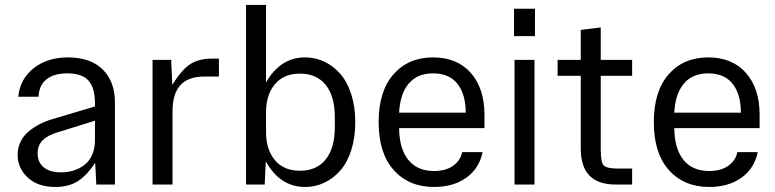

<svg xmlns="http://www.w3.org/2000/svg" viewBox="-20 -740 3109 770"><path d="M202.1 9.8Q131.8 9.8 91.3 -27.8Q50.8 -65.4 50.8 -119.1Q50.8 -147.5 62.5 -171.6Q74.2 -195.8 95 -212.9Q115.7 -230 138.9 -241.9Q162.1 -253.9 189.9 -262.2L360.8 -313V-325.2Q360.8 -388.2 334.7 -417Q308.6 -445.8 250 -445.8Q195.8 -445.8 166 -421.6Q136.2 -397.5 134.8 -352.1H53.2Q60.5 -423.8 115.5 -466.8Q170.4 -509.8 252 -509.8Q343.8 -509.8 392.3 -460.9Q440.9 -412.1 440.9 -330.1V0H366.2L361.8 -86.9Q330.6 -39.1 293.9 -14.6Q257.3 9.8 202.1 9.8ZM130.9 -125Q130.9 -89.4 155.3 -69.1Q179.7 -48.8 225.1 -48.8Q251 -48.8 274.2 -55.9Q297.4 -63 317.4 -77.6Q337.4 -92.3 349.1 -118.2Q360.8 -144 360.8 -178.2V-255.9L210 -209Q170.9 -197.3 150.9 -177.2Q130.9 -157.2 130.9 -125Z M591.8 0V-500H666.5L670.9 -399.9Q708.5 -460 742.4 -482.4Q776.4 -504.9 830.6 -504.9H857.9V-433.1H800.8Q734.4 -433.1 703.1 -398.2Q671.9 -363.3 671.9 -293.9V0Z M1203.6 9.8Q1103 9.8 1045.9 -92.8L1041.5 0H966.8V-720.2H1046.9V-409.2Q1104 -509.8 1203.6 -509.8Q1244.6 -509.8 1280.8 -492.7Q1316.9 -475.6 1344.7 -443.8Q1372.6 -412.1 1388.7 -362.1Q1404.8 -312 1404.8 -250Q1404.8 -188 1388.7 -137.9Q1372.6 -87.9 1344.7 -56.2Q1316.9 -24.4 1280.8 -7.3Q1244.6 9.8 1203.6 9.8ZM1046.9 -210Q1046.9 -140.1 1082.5 -97.7Q1118.2 -55.2 1182.6 -55.2Q1250 -55.2 1286.4 -100.8Q1322.8 -146.5 1322.8 -230V-270Q1322.8 -353.5 1286.4 -399.2Q1250 -444.8 1182.6 -444.8Q1118.2 -444.8 1082.5 -402.3Q1046.9 -359.9 1046.9 -290Z M1720.7 9.8Q1619.6 9.8 1559.1 -57.9Q1498.5 -125.5 1498.5 -250Q1498.5 -374.5 1558.1 -442.1Q1617.7 -509.8 1716.8 -509.8Q1813 -509.8 1867.9 -447.8Q1922.9 -385.7 1922.9 -279.8V-226.1H1580.6Q1581.5 -143.6 1617.4 -98.9Q1653.3 -54.2 1720.7 -54.2Q1768.6 -54.2 1797.9 -75.7Q1827.1 -97.2 1833.5 -129.9H1915.5Q1901.9 -64.5 1850.1 -27.3Q1798.3 9.8 1720.7 9.8ZM1580.6 -288.1H1847.7Q1847.7 -361.8 1814.7 -403.8Q1781.7 -445.8 1716.8 -445.8Q1653.8 -445.8 1619.1 -404.8Q1584.5 -363.8 1580.6 -288.1Z M2043.5 0V-500H2123.5V0ZM2041.5 -595.2H2125.5V-705.1H2041.5Z M2448.2 0Q2309.1 0 2309.1 -144V-436H2216.3V-500H2309.1V-620.1L2389.2 -629.9V-500H2515.1V-436H2389.2V-141.1Q2389.2 -89.8 2400.9 -76.9Q2412.6 -64 2458 -64H2515.1V0Z M2824.2 9.8Q2723.1 9.8 2662.6 -57.9Q2602.1 -125.5 2602.1 -250Q2602.1 -374.5 2661.6 -442.1Q2721.2 -509.8 2820.3 -509.8Q2916.5 -509.8 2971.4 -447.8Q3026.4 -385.7 3026.4 -279.8V-226.1H2684.1Q2685.1 -143.6 2720.9 -98.9Q2756.8 -54.2 2824.2 -54.2Q2872.1 -54.2 2901.4 -75.7Q2930.7 -97.2 2937 -129.9H3019Q3005.4 -64.5 2953.6 -27.3Q2901.9 9.8 2824.2 9.8ZM2684.1 -288.1H2951.2Q2951.2 -361.8 2918.2 -403.8Q2885.3 -445.8 2820.3 -445.8Q2757.3 -445.8 2722.7 -404.8Q2688 -363.8 2684.1 -288.1Z"/></svg>

Font: TASA Orbiter Text
Style: Regular
Weight: 400
Designer: Weizhong Zhang
Version: Version 1.000;Glyphs 3.1.2 (3151)